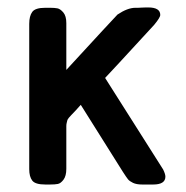

<svg xmlns="http://www.w3.org/2000/svg" viewBox="-20 -493 497 513"><path d="M58.1 -41V-429.2Q58.1 -450.2 66.2 -461.2Q74.2 -472.2 101.1 -472.2H113.8Q126 -472.2 133.5 -470.7Q141.1 -469.2 149.2 -459.7Q157.2 -450.2 157.2 -431.2V-306.2Q284.2 -444.3 293.9 -454.1Q320.8 -472.2 341.8 -472.2H349.1Q352.1 -472.2 359.1 -472.7Q366.2 -473.1 370.1 -473.1H376Q408.2 -473.1 408.2 -453.1Q408.2 -446.3 392.1 -426.8Q264.2 -287.6 261.2 -285.2V-284.2L416 -40Q421.9 -27.8 421.9 -21Q421.9 0 389.2 0H359.9Q344.7 0 335.4 -4.4Q326.2 -8.8 322 -13.9Q317.9 -19 308.1 -34.2L195.8 -212.9Q189.9 -206.1 181.9 -197.5Q173.8 -189 170.9 -186Q168 -183.1 164.1 -178.5Q160.2 -173.8 159.7 -170.9Q159.2 -168 158.2 -164.6Q157.2 -161.1 157.2 -155.8V-42Q157.2 -22.9 149.7 -12.9Q142.1 -2.9 134.5 -1.5Q127 0 113.8 0H101.1Q74.2 0 66.2 -10.5Q58.1 -21 58.1 -41Z"/></svg>

Font: CMU Sans Serif Demi Condensed
Style: DemiCondensed
Weight: 600
Width: 3
Version: Version 0.7.0